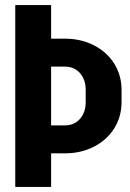

<svg xmlns="http://www.w3.org/2000/svg" viewBox="-20 -735 513 755"><path d="M235 -583Q298 -583 349 -557Q400 -531 429 -485Q458 -439 458 -381V-334Q458 -276 429 -230Q400 -184 349 -158Q298 -132 235 -132H181V0H40V-715H181V-583ZM235 -242Q272 -242 294.5 -267.5Q317 -293 317 -334V-381Q317 -422 294.5 -447.5Q272 -473 235 -473H181V-242Z"/></svg>

Font: Akshar SemiBold
Style: Regular
Weight: 600
Designer: Tall Chai
Foundry: Tall Chai
Version: Version 1.000